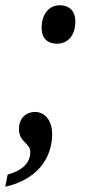

<svg xmlns="http://www.w3.org/2000/svg" viewBox="-34 -561 329 729"><path d="M183 -395C215 -395 252 -417 252 -480C252 -521 227 -541 193 -541C151 -541 124 -506 124 -455C124 -415 147 -395 183 -395ZM-14 148C104 122 164 42 164 -52C164 -106 134 -136 99 -136C67 -136 38 -114 38 -71C38 -20 81 -19 81 16C81 57 52 86 -5 102Z"/></svg>

Font: Noto Serif Condensed Semi
Style: Italic
Weight: 600
Width: 3
Italic angle: -12°
Designer: Monotype Design Team
Foundry: Monotype Imaging Inc.
Version: Version 1.901